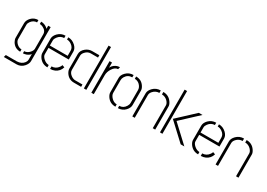

<svg xmlns="http://www.w3.org/2000/svg" viewBox="6 -1580 3694 2652"><g transform="rotate(30 1853.5 -253.5)"><path d="M29.3 176.8 40 139.6H215.8Q290 136.7 328.1 85Q344.7 61.5 344.7 39.1V-52.7Q326.2 -25.4 284.2 -8.8Q258.8 0 232.4 1V-33.2Q278.3 -33.2 316.4 -75.2Q343.8 -105.5 344.7 -135.7V-365.2Q344.7 -424.8 282.2 -454.1Q255.9 -466.8 232.4 -466.8V-503.9Q287.1 -503.9 332 -467.8Q340.8 -460 344.7 -454.1V-503.9H383.8V39.1Q383.8 79.1 347.7 123Q301.8 175.8 234.4 176.8ZM38.1 -135.7V-369.1Q39.1 -415 78.1 -457Q122.1 -503.9 188.5 -503.9V-466.8Q133.8 -466.8 96.7 -417Q77.1 -389.6 77.1 -366.2V-136.7Q77.1 -101.6 113.3 -67.4Q147.5 -36.1 188.5 -36.1V1Q100.6 0 56.6 -74.2Q38.1 -107.4 38.1 -135.7Z M461.9 -137.7V-368.2Q462.9 -412.1 502.9 -454.1Q551.8 -503.9 621.1 -503.9V-466.8Q561.5 -466.8 522.5 -414.1Q501 -384.8 501 -360.4V-278.3H785.2V-360.4Q785.2 -411.1 735.4 -445.3Q701.2 -468.8 665 -468.8V-503.9Q730.5 -503.9 781.2 -456.1Q823.2 -416 824.2 -369.1V-241.2H501V-137.7Q501 -106.4 539.1 -72.3Q578.1 -38.1 622.1 -37.1V0Q537.1 0 487.3 -69.3Q461.9 -106.4 461.9 -137.7ZM665 0V-40Q730.5 -40 770.5 -96.7Q783.2 -114.3 787.1 -130.9L825.2 -117.2Q803.7 -43.9 736.3 -14.6Q703.1 0 665 0Z M893.6 -137.7V-368.2Q893.6 -425.8 947.3 -468.8Q992.2 -503.9 1043.9 -503.9H1160.2V-466.8H1044.9Q996.1 -466.8 959 -424.8Q932.6 -395.5 932.6 -364.3V-139.6Q932.6 -91.8 983.4 -57.6Q1015.6 -37.1 1044.9 -37.1H1160.2V0H1046.9Q961.9 0 916 -70.3Q893.6 -105.5 893.6 -137.7ZM1204.1 0V-682.6H1243.2V0Z M1323.2 0V-503.9H1362.3V-420.9Q1378.9 -461.9 1423.8 -486.3Q1455.1 -502.9 1489.3 -502.9H1490.2L1480.5 -466.8Q1433.6 -466.8 1395.5 -408.2Q1362.3 -356.4 1362.3 -300.8V0Z M1546.9 -137.7V-367.2Q1546.9 -412.1 1587.9 -454.1Q1635.7 -503.9 1707 -503.9V-466.8Q1638.7 -466.8 1602.5 -408.2Q1585.9 -380.9 1585.9 -354.5V-150.4Q1585.9 -111.3 1624 -73.2Q1661.1 -36.1 1707 -36.1V1Q1617.2 1 1569.3 -71.3Q1546.9 -106.4 1546.9 -137.7ZM1747.1 1V-36.1Q1809.6 -36.1 1845.7 -93.8Q1863.3 -122.1 1863.3 -148.4V-354.5Q1863.3 -397.5 1826.2 -434.6Q1792 -466.8 1747.1 -466.8V-503.9Q1834 -503.9 1879.9 -432.6Q1902.3 -398.4 1902.3 -367.2V-137.7Q1902.3 -91.8 1862.3 -48.8Q1816.4 0 1747.1 1Z M1976.6 0V-368.2Q1976.6 -414.1 2018.6 -457Q2067.4 -506.8 2138.7 -506.8V-467.8Q2082 -467.8 2042 -423.8Q2015.6 -394.5 2015.6 -363.3V0ZM2179.7 -467.8V-506.8Q2267.6 -506.8 2316.4 -435.5Q2341.8 -399.4 2341.8 -368.2V0H2302.7V-363.3Q2302.7 -395.5 2269.5 -429.7Q2231.4 -466.8 2179.7 -467.8Z M2418 0V-681.6H2457V0ZM2478.5 -251 2748 -502H2806.6L2537.1 -251L2806.6 0H2748Z M2865.2 -137.7V-368.2Q2866.2 -412.1 2906.2 -454.1Q2955.1 -503.9 3024.4 -503.9V-466.8Q2964.8 -466.8 2925.8 -414.1Q2904.3 -384.8 2904.3 -360.4V-278.3H3188.5V-360.4Q3188.5 -411.1 3138.7 -445.3Q3104.5 -468.8 3068.4 -468.8V-503.9Q3133.8 -503.9 3184.6 -456.1Q3226.6 -416 3227.5 -369.1V-241.2H2904.3V-137.7Q2904.3 -106.4 2942.4 -72.3Q2981.4 -38.1 3025.4 -37.1V0Q2940.4 0 2890.6 -69.3Q2865.2 -106.4 2865.2 -137.7ZM3068.4 0V-40Q3133.8 -40 3173.8 -96.7Q3186.5 -114.3 3190.4 -130.9L3228.5 -117.2Q3207 -43.9 3139.6 -14.6Q3106.4 0 3068.4 0Z M3304.7 0V-368.2Q3304.7 -414.1 3346.7 -457Q3395.5 -506.8 3466.8 -506.8V-467.8Q3410.2 -467.8 3370.1 -423.8Q3343.8 -394.5 3343.8 -363.3V0ZM3507.8 -467.8V-506.8Q3595.7 -506.8 3644.5 -435.5Q3669.9 -399.4 3669.9 -368.2V0H3630.9V-363.3Q3630.9 -395.5 3597.7 -429.7Q3559.6 -466.8 3507.8 -467.8Z"/></g></svg>

Font: Post No Bills Colombo Light
Style: Regular
Weight: 300
Designer: Kosala Senevirathne, Siva Puranthara, Lasantha Premarathna, Tharique Azeez
Foundry: Mooniak
Version: Version 1.220 ; ttfautohint (v1.6)